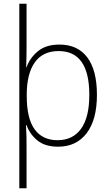

<svg xmlns="http://www.w3.org/2000/svg" viewBox="-20 -780 595 1034"><path d="M502 -269Q502 -135 446.5 -62.5Q391 10 293 10Q222 10 181 -24Q140 -58 123 -106H120Q122 -77 122.5 -45.5Q123 -14 123 15V234H84V-760H123V-527Q123 -505 122.5 -472.5Q122 -440 121 -418H123Q140 -467 183.5 -503.5Q227 -540 300 -540Q398 -540 450 -471Q502 -402 502 -269ZM461 -269Q461 -505 296 -505Q210 -505 167 -443.5Q124 -382 124 -270V-263Q124 -142 166.5 -83.5Q209 -25 290 -25Q372 -25 416.5 -86.5Q461 -148 461 -269Z"/></svg>

Font: Noto Sans Disp ExtLt
Style: Regular
Weight: 200
Designer: Monotype Design Team
Foundry: Monotype Imaging Inc.
Version: Version 2.000;GOOG;noto-source:20170915:90ef993387c0